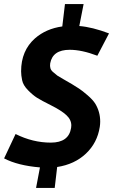

<svg xmlns="http://www.w3.org/2000/svg" viewBox="-35 -806 552 937"><path d="M41 -152Q125 -110 213 -110Q301 -110 312 -182Q313 -188 313 -194Q313 -222 288.5 -244.5Q264 -267 215 -291.5Q166 -316 145.5 -329Q125 -342 101.5 -366Q78 -390 73 -414.5Q68 -439 68 -458Q68 -559 136 -619Q190 -666 269 -677L282 -786H373L352 -679Q415 -674 497 -643L440 -534Q364 -563 305 -563Q222 -563 210 -497Q206 -470 222 -456Q238 -442 245 -437Q252 -432 274.5 -419.5Q297 -407 316 -395.5Q335 -384 351 -373.5Q367 -363 392.5 -341Q418 -319 430 -300Q454 -260 454 -213Q454 -200 452 -187Q440 -109 384.5 -56.5Q329 -4 244 9L232 111H141L160 11Q52 2 -15 -33Z"/></svg>

Font: Rambla
Style: Bold Italic
Weight: 700
Italic angle: -12°
Designer: Martin Sommaruga
Foundry: Martin Sommaruga
Version: Version 1.001